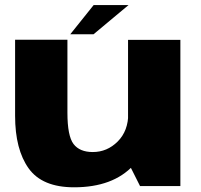

<svg xmlns="http://www.w3.org/2000/svg" viewBox="-20 -752 813 776"><path d="M546 0H709V-591H497.5V-96.5ZM252.5 -591.5H41V-284Q41 -148 95.8 -71.5Q150.5 5 279.5 5Q436.5 5 519.2 -83.8Q602 -172.5 602 -249.5L498.5 -294Q498.5 -223 455.8 -180.2Q413 -137.5 355 -137.5Q302 -137.5 277.2 -170Q252.5 -202.5 252.5 -296.5ZM264 -613.5H358L499.5 -731.5H358.5Z"/></svg>

Font: Anybody SemiExpanded ExtraBold
Style: Regular
Weight: 800
Width: 6
Version: Version 1.113;gftools[0.9.25]